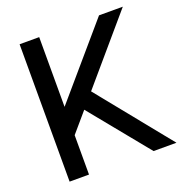

<svg xmlns="http://www.w3.org/2000/svg" viewBox="-129 -832 894 944"><g transform="rotate(-20 317.5 -359.5)"><path d="M615.7 -718.8H491.2L178.2 -354V-718.8H75.7V0H177.2V-206.1L264.2 -307.6L515.1 0H634.8L326.7 -380.9Z"/></g></svg>

Font: Winston
Style: Regular
Weight: 400
Designer: Vernon Adams, Kim Jin-seong, David Berlow, Cristiano Sobral
Foundry: The Winston Project Authors
Version: Version 3.004